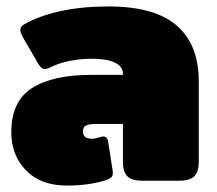

<svg xmlns="http://www.w3.org/2000/svg" viewBox="-20 -560 671 595"><path d="M15 -150Q15 -246 79 -287Q143 -328 263 -328H361V-331Q361 -354 336 -366Q311 -378 264 -378Q230 -378 197.5 -371.5Q165 -365 142 -354Q126 -346 118 -346Q109 -346 100 -360L50 -446Q43 -460 43 -467Q43 -479 56 -485Q101 -511 167.5 -525.5Q234 -540 316 -540Q459 -540 527.5 -481Q596 -422 596 -307V-57Q596 -28 582.5 -14Q569 0 535 0H421Q388 0 374.5 -14Q361 -28 361 -57V-176H279Q257 -176 247 -171Q237 -166 237 -153Q237 -130 265 -130Q274 -130 294 -136Q296 -137 300 -137Q312 -137 315 -122L329 -32Q331 -19 327 -13Q323 -7 309 -2Q258 15 187 15Q106 15 60.5 -32Q15 -79 15 -150Z"/></svg>

Font: Mitr
Style: Bold
Weight: 700
Designer: Thanarat Vachiruckul
Foundry: Cadson Demak
Version: Version 1.003